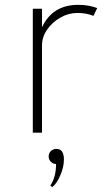

<svg xmlns="http://www.w3.org/2000/svg" viewBox="-20 -548 463 793"><path d="M115.5 0H153.5V-360.5Q153.5 -395 174.5 -425.5Q195.5 -456 229 -475.2Q262.5 -494.5 300 -494.5Q336.5 -494.5 366 -482.5L381.5 -514.5Q347.5 -528 303 -528Q197 -528 153.5 -435.5V-512H115.5ZM195.5 225Q214.5 210.5 229.2 176Q244 141.5 244 111Q244 67 213 67Q199 67 190 76Q181 85 181 98.5Q181 111 190 120Q199 129 211.5 129.5Q211.5 184 188 218Z"/></svg>

Font: Spartan ExtraLight
Style: Regular
Weight: 200
Designer: Matt Bailey, Mirko Velimirovic
Foundry: Matt Bailey
Version: Version 1.003; ttfautohint (v1.8.3)